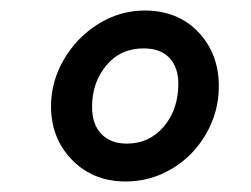

<svg xmlns="http://www.w3.org/2000/svg" viewBox="-20 -714 478 365"><path d="M77 -512Q77 -559 101.5 -601Q126 -643 167 -668.5Q208 -694 255 -694Q318 -694 357 -653Q396 -612 396 -550Q396 -501 371.5 -459Q347 -417 306.5 -393Q266 -369 219 -369Q157 -369 117 -410Q77 -451 77 -512ZM319 -555Q319 -586 302 -604Q285 -622 253 -622Q209 -622 182 -589.5Q155 -557 155 -511Q155 -478 172.5 -459.5Q190 -441 221 -441Q264 -441 291.5 -473.5Q319 -506 319 -555Z"/></svg>

Font: Bellota
Style: Bold Italic
Weight: 700
Italic angle: -7.5°
Designer: Kemie Guaida
Foundry: Kemie Guaida
Version: Version 4.001